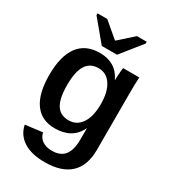

<svg xmlns="http://www.w3.org/2000/svg" viewBox="-225 -852 1044 1175"><g transform="rotate(30 296.5 -264.5)"><path d="M283.2 210.4Q189.9 210.4 133.5 174.6Q77.1 138.7 63.5 72.3L184.1 57.1Q191.9 90.8 218 109.4Q244.1 127.9 286.6 127.9Q346.7 127.9 375.2 91.6Q403.8 55.2 403.8 -16.6L404.3 -98.1H403.3Q379.9 -48.8 337.2 -24.2Q294.4 0.5 233.4 0.5Q139.6 0.5 90.6 -67.1Q41.5 -134.8 41.5 -266.6Q41.5 -399.9 92.5 -469Q143.6 -538.1 243.7 -538.1Q300.8 -538.1 341.1 -513.7Q381.3 -489.3 403.8 -441.4H405.8Q405.8 -452.6 406.7 -471.2Q407.7 -489.7 409.2 -506.8Q410.6 -523.9 412.1 -528.3H526.4Q523.4 -484.4 523.4 -410.6V-15.6Q523.4 96.7 462.4 153.6Q401.4 210.4 283.2 210.4ZM404.3 -269Q404.3 -355.5 371.8 -404.3Q339.4 -453.1 283.2 -453.1Q224.1 -453.1 195.6 -407.7Q167 -362.3 167 -267.1Q167 -173.8 194.6 -129.2Q222.2 -84.5 282.2 -84.5Q339.4 -84.5 371.8 -133.1Q404.3 -181.6 404.3 -269ZM456.5 -727.5 338.9 -580.6H231L108.9 -727.5V-740.2H177.7L284.2 -649.9H286.1L387.7 -740.2H456.5Z"/></g></svg>

Font: Arimo SemiBold
Style: Regular
Weight: 600
Designer: Steve Matteson
Foundry: Monotype Imaging Inc.
Version: Version 1.33